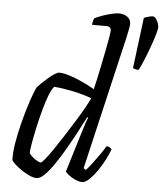

<svg xmlns="http://www.w3.org/2000/svg" viewBox="-55 -849 766 897"><g transform="rotate(5 327.5 -400.0)"><path d="M150 0Q135 0 115.5 -9Q96 -18 77 -31Q58 -44 45 -56.5Q32 -69 30 -75Q29 -111 36.5 -155.5Q44 -200 55.5 -245.5Q67 -291 79 -329.5Q91 -368 101 -393.5Q111 -419 114 -423Q120 -430 133 -442.5Q146 -455 161.5 -468.5Q177 -482 191 -491Q205 -500 213 -500Q231 -500 259 -491.5Q287 -483 319 -468.5Q351 -454 380 -437Q383 -449 389.5 -477.5Q396 -506 403.5 -543.5Q411 -581 418.5 -617.5Q426 -654 430.5 -681.5Q435 -709 435 -717Q435 -726 429.5 -731Q424 -736 413 -736H346Q346 -744 348.5 -753.5Q351 -763 353 -767Q369 -775 390 -782.5Q411 -790 432 -795Q453 -800 467 -800Q490 -800 506.5 -788Q523 -776 523 -754Q523 -751 520 -733.5Q517 -716 511 -690L365 -65L376 -58Q386 -68 402 -89Q418 -110 435 -134Q452 -158 463 -177Q472 -177 478.5 -172.5Q485 -168 487 -164Q480 -143 465.5 -115Q451 -87 433 -61Q415 -35 396.5 -17.5Q378 0 363 0Q353 0 340 -4.5Q327 -9 315 -16.5Q303 -24 294.5 -31Q286 -38 284 -43L342 -233Q349 -256 355.5 -276Q362 -296 366 -301L361 -304Q344 -270 322 -229Q300 -188 276.5 -147.5Q253 -107 230 -73.5Q207 -40 186.5 -20Q166 0 150 0ZM163 -74Q167 -74 182 -92Q197 -110 217.5 -140Q238 -170 261 -206Q284 -242 306.5 -278Q329 -314 346.5 -345Q364 -376 372 -394Q328 -410 281.5 -419.5Q235 -429 195 -432Q183 -419 171 -387.5Q159 -356 148 -315Q137 -274 128 -232.5Q119 -191 113.5 -159Q108 -127 108 -114Q113 -105 124 -95.5Q135 -86 146.5 -80Q158 -74 163 -74ZM581 -545Q571 -545 564.5 -547Q558 -549 554 -551L584 -789Q592 -793 605 -796.5Q618 -800 625 -800Q634 -800 640.5 -791Q647 -782 651 -770Q655 -758 655 -751Q655 -742 647.5 -716.5Q640 -691 628.5 -659Q617 -627 604.5 -596.5Q592 -566 581 -545Z"/></g></svg>

Font: Texturina 12pt Light
Style: Italic
Weight: 300
Italic angle: -11°
Designer: Guillermo Torres Carreño
Foundry: Omnibus-Type
Version: Version 1.002